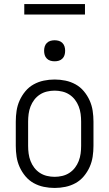

<svg xmlns="http://www.w3.org/2000/svg" viewBox="-20 -921 540 949"><path d="M250 8Q223 8 196.5 2.5Q170 -3 146.5 -16Q123 -29 105.5 -50Q88 -71 77 -95.5Q66 -120 62 -146.5Q58 -173 58 -200V-320Q58 -347 62 -373.5Q66 -400 77 -424.5Q88 -449 105.5 -470Q123 -491 146.5 -504Q170 -517 196.5 -522.5Q223 -528 250 -528Q277 -528 303.5 -522.5Q330 -517 353.5 -504Q377 -491 394.5 -470Q412 -449 423 -424.5Q434 -400 438 -373.5Q442 -347 442 -320V-200Q442 -173 438 -146.5Q434 -120 423 -95.5Q412 -71 394.5 -50Q377 -29 353.5 -16Q330 -3 303.5 2.5Q277 8 250 8ZM250 -47Q269 -47 288 -51.5Q307 -56 323 -66.5Q339 -77 350.5 -92Q362 -107 369 -125Q376 -143 378.5 -162Q381 -181 381 -200V-320Q381 -339 378.5 -358Q376 -377 369 -395Q362 -413 350.5 -428Q339 -443 323 -453.5Q307 -464 288 -468.5Q269 -473 250 -473Q231 -473 212 -468.5Q193 -464 177 -453.5Q161 -443 149.5 -428Q138 -413 131 -395Q124 -377 121.5 -358Q119 -339 119 -320V-200Q119 -181 121.5 -162Q124 -143 131 -125Q138 -107 149.5 -92Q161 -77 177 -66.5Q193 -56 212 -51.5Q231 -47 250 -47ZM250 -618Q239 -618 229 -621Q219 -624 211.5 -631.5Q204 -639 201 -649Q198 -659 198 -670Q198 -681 201 -691Q204 -701 211.5 -708.5Q219 -716 229 -719Q239 -722 250 -722Q261 -722 271 -719Q281 -716 288.5 -708.5Q296 -701 299 -691Q302 -681 302 -670Q302 -659 299 -649Q296 -639 288.5 -631.5Q281 -624 271 -621Q261 -618 250 -618ZM100 -849V-901H400V-849Z"/></svg>

Font: Iosevka Fixed Light
Style: Regular
Weight: 300
Monospace: yes
Designer: Belleve Invis
Foundry: Belleve Invis
Version: Version 32.3.0